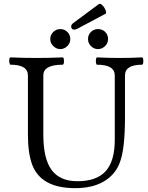

<svg xmlns="http://www.w3.org/2000/svg" viewBox="-20 -964 771 997"><path d="M370 13Q193 13 147 -109Q125 -170 125 -263V-572Q125 -628 35 -628Q31 -628 29 -637.5Q27 -647 28.5 -656.5Q30 -666 35 -666Q103 -663 170 -663Q238 -663 305 -666Q310 -666 311.5 -656.5Q313 -647 311.5 -637.5Q310 -628 305 -628Q205 -628 205 -572V-264Q205 -140 248 -81.5Q291 -23 382 -23Q482 -23 529 -75.5Q576 -128 576 -238V-572Q576 -628 484 -628Q480 -628 478.5 -637.5Q477 -647 478.5 -656.5Q480 -666 484 -666Q543 -663 601 -663Q659 -663 717 -666Q722 -666 723.5 -656.5Q725 -647 723.5 -637.5Q722 -628 717 -628Q629 -628 629 -572V-356Q629 -271 622 -210.5Q615 -150 599 -112Q574 -53 516 -20Q458 13 370 13ZM489 -709Q468 -709 452.5 -724.5Q437 -740 437 -761Q437 -783 452 -798Q467 -813 489 -813Q511 -813 526 -798.5Q541 -784 541 -761Q541 -739 525 -724Q509 -709 489 -709ZM293 -709Q273 -709 257 -724.5Q241 -740 241 -761Q241 -783 256.5 -798Q272 -813 293 -813Q315 -813 330 -798Q345 -783 345 -761Q345 -739 329 -724Q313 -709 293 -709ZM366 -810Q353 -810 350 -822Q347 -834 360 -844L492 -942Q498 -947 506.5 -941Q515 -935 521.5 -924.5Q528 -914 530.5 -904.5Q533 -895 527 -892L382 -815Q372 -810 366 -810Z"/></svg>

Font: Junicode
Style: Regular
Weight: 400
Designer: Peter S. Baker
Version: Version 2.100; ttfautohint (v1.8.4)